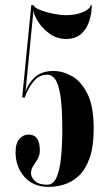

<svg xmlns="http://www.w3.org/2000/svg" viewBox="-20 -720 439 752"><path d="M171 12Q110 12 75.5 -27.5Q41 -67 41 -123.5Q41 -159.5 56.2 -176.2Q71.5 -193 92 -193Q136 -193 136 -131Q136 -112 127.5 -97.5Q119 -83 110.2 -70Q101.5 -57 101.5 -42Q101.5 -25 117.2 -10.8Q133 3.5 164.5 3.5Q189 3.5 201.8 -26Q214.5 -55.5 219.2 -105Q224 -154.5 224 -213.5Q224 -299.5 216.5 -345.8Q209 -392 196 -409.8Q183 -427.5 166 -427.5Q134 -427.5 112.8 -402.5Q91.5 -377.5 76.5 -337.5L67 -339L102.5 -700H111Q114.5 -690 137.2 -681Q160 -672 188.8 -666.2Q217.5 -660.5 238.5 -660.5Q277.5 -660.5 306 -673.2Q334.5 -686 335 -700H339.5Q339.5 -669 330 -638.5Q320.5 -608 298.5 -587.8Q276.5 -567.5 239.5 -567.5Q202 -567.5 173.5 -588.5Q145 -609.5 128.8 -635.8Q112.5 -662 111 -678.5L80 -360Q90 -393.5 116.8 -417.8Q143.5 -442 189.5 -442Q226 -442 262.2 -421.5Q298.5 -401 322.8 -352Q347 -303 347 -217Q347 -146 331 -101Q315 -56 288.8 -31.5Q262.5 -7 231.5 2.5Q200.5 12 171 12Z"/></svg>

Font: Imbue 100pt
Style: Bold
Weight: 700
Designer: Tyler Finck
Foundry: Etcetera Type Company
Version: Version 1.102; ttfautohint (v1.8.3)